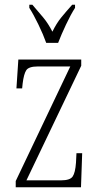

<svg xmlns="http://www.w3.org/2000/svg" viewBox="-20 -786 422 806"><path d="M46 0V-26L275 -507H139Q101 -507 90.5 -491.5Q80 -476 75 -435L73 -415H49L57 -536H321V-510L91 -29H237Q274 -29 285 -45Q296 -61 299 -103L301 -143H325L320 0ZM174 -606Q162 -640 141.5 -682.5Q121 -725 103 -753V-766H116Q141 -737 161.5 -712.5Q182 -688 200 -653Q217 -688 237 -712.5Q257 -737 283 -766H295V-753Q277 -725 257 -682.5Q237 -640 224 -606Z"/></svg>

Font: Noto Serif Bengali ExtraCondensed ExtraLight
Style: Regular
Weight: 200
Width: 2
Designer: Juan Bruce, Universal Thirst, Indian Type Foundry and the Monotype Design Team.
Foundry: Monotype Imaging Inc.
Version: Version 2.003; ttfautohint (v1.8.4.7-5d5b)